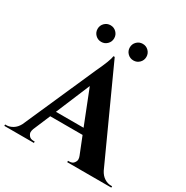

<svg xmlns="http://www.w3.org/2000/svg" viewBox="-223 -1041 1164 1203"><g transform="rotate(30 359.0 -439.5)"><path d="M276.5 -776.5Q259 -759 234 -759Q209 -759 191.5 -776.5Q174 -794 174 -819Q174 -844 191.5 -861.5Q209 -879 234 -879Q259 -879 276.5 -861.5Q294 -844 294 -819Q294 -794 276.5 -776.5ZM509.5 -776.5Q492 -759 467 -759Q442 -759 424.5 -776.5Q407 -794 407 -819Q407 -844 424.5 -861.5Q442 -879 467 -879Q492 -879 509.5 -861.5Q527 -844 527 -819Q527 -794 509.5 -776.5ZM737 -10H746V0H427V-10H436Q458 -10 468.5 -23.5Q479 -37 479 -49Q479 -61 474 -73L425 -196H191L139 -73Q134 -60 134 -48.5Q134 -37 144.5 -23.5Q155 -10 178 -10H186V0H-28V-10H-19Q4 -10 27 -24Q50 -38 65 -66L296 -589Q343 -688 346 -720H355L652 -68Q667 -39 690 -24.5Q713 -10 737 -10ZM208 -238H408L311 -484Z"/></g></svg>

Font: Cinzel Decorative
Style: Bold
Weight: 700
Version: Version 1.002;PS 001.002;hotconv 1.0.56;makeotf.lib2.0.21325